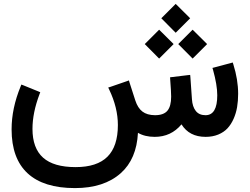

<svg xmlns="http://www.w3.org/2000/svg" viewBox="-20 -700 1277 982"><path d="M808.6 -610.1 875.1 -676.6 878.6 -680.1 882.1 -676.6 949.1 -610.1 952.6 -606.5 949.1 -603 882.1 -536 878.6 -532.5 875.1 -536 808.6 -603 805 -606.5ZM895.2 -478.1 961.7 -544.6 965.2 -548.1 968.8 -544.6 1035.8 -478.1 1039.3 -474.6 1035.8 -471 968.8 -404 965.2 -400.5 961.7 -404 895.2 -471 891.7 -474.6ZM723.9 -478.1 790.4 -544.6 794 -548.1 797.5 -544.6 864.5 -478.1 868 -474.6 864.5 -471 797.5 -404 794 -400.5 790.4 -404 723.9 -471 720.4 -474.6ZM771.3 0Q720.9 0 685.6 -20.7Q678.6 113.4 598 185.4Q512.3 262 363.2 262Q203 262 121.2 186.4Q39.3 110.8 39.3 -38.3Q39.3 -146.1 85.6 -258.4L89.2 -267.5L98.7 -264L176.8 -232.2L185.9 -228.2L182.4 -219.1Q146.1 -123.4 146.1 -40.8Q146.1 57.9 200.3 106.3Q254.4 154.7 366.8 154.7Q476.1 154.7 529.5 101.5Q582.9 48.4 582.9 -60.5Q582.9 -149.1 538.5 -241.8L533.5 -252.4L543.6 -255.4L629.7 -285.1L639.3 -288.7L642.3 -278.6L672 -186.4Q684.6 -147.6 708.3 -129.5Q732 -111.3 772.3 -110.8Q817.1 -110.8 836.3 -133.8Q855.4 -156.7 855.4 -206Q855.4 -229.7 850.4 -294.7L849.9 -304.8L859.4 -305.8L942.6 -315.9L952.6 -316.9L953.7 -306.3L961.7 -192.4Q964.2 -154.2 981.4 -132.5Q998.5 -110.8 1031.2 -110.8Q1091.2 -110.8 1091.2 -212.6Q1091.2 -265 1069.5 -343.1L1066.5 -352.6L1076.6 -355.2L1161.2 -377.8L1170.3 -380.4L1173.3 -371.3Q1198 -292.7 1198 -220.2Q1198 -183.9 1192.7 -152.4Q1187.4 -120.9 1174.8 -92.4Q1162.2 -64 1143.6 -43.8Q1124.9 -23.7 1096.2 -11.8Q1067.5 0 1031.7 0Q948.1 0 908.3 -64Q854.9 0 771.3 0Z"/></svg>

Font: Vazir FD Medium
Style: Regular
Weight: 500
Foundry: DejaVu fonts team - Redesigned by Saber Rastikerdar
Version: Version 21.10;October 20, 2019;FontCreator 12.0.0.2547 64-bi